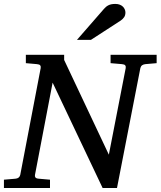

<svg xmlns="http://www.w3.org/2000/svg" viewBox="-34 -947 809 967"><path d="M698.2 -624Q688.5 -623 681.9 -618.4Q675.3 -613.8 672.9 -604L555.2 0H482.9L231 -530.8L142.1 -65.9Q140.6 -58.6 144.5 -53.2Q148.4 -47.9 162.1 -46.9L217.8 -42V0H-14.2V-42L43 -46.9Q63.5 -48.3 67.9 -65.9L170.9 -604Q172.4 -612.3 168.5 -617.7Q164.6 -623 151.9 -624L96.2 -628.9V-670.9H289.1V-645L514.2 -168L599.1 -604Q600.6 -612.3 596.7 -617.7Q592.8 -623 580.1 -624L522.9 -628.9V-670.9H754.9V-628.9ZM597.7 -884.3Q597.7 -870.1 591.3 -860.6Q585 -851.1 573.7 -843.3L423.8 -746.1H353.5L489.7 -902.3Q494.6 -908.2 500 -912.6Q505.4 -917 512 -920.4Q518.6 -923.8 527.1 -925.5Q535.6 -927.2 546.9 -927.2Q560.1 -927.2 569.6 -923.3Q579.1 -919.4 585.2 -913.3Q591.3 -907.2 594.5 -899.4Q597.7 -891.6 597.7 -884.3Z"/></svg>

Font: Charis SIL Eur
Style: Italic
Weight: 400
Italic angle: -11°
Foundry: SIL International
Version: Version 5.000